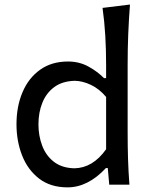

<svg xmlns="http://www.w3.org/2000/svg" viewBox="-20 -809 653 841"><path d="M275.9 11.7Q201.2 11.7 151.4 -26.6Q101.6 -64.9 76.9 -127.9Q52.2 -190.9 52.2 -264.6Q52.2 -342.8 78.6 -405Q105 -467.3 155.5 -503.4Q206.1 -539.6 277.8 -539.6Q327.1 -539.6 367.2 -517.6Q407.2 -495.6 435.5 -466.8H444.8V-523.9Q444.8 -590.3 441.2 -652.3Q437.5 -714.4 429.2 -774.4L549.3 -789.1Q544.4 -725.1 541.7 -659.7Q539.1 -594.2 539.1 -523.9V-231.9Q539.1 -166.5 540.8 -112.3Q542.5 -58.1 546.9 0H458.5L452.1 -72.8H443.8Q365.2 11.7 275.9 11.7ZM305.7 -71.8Q386.7 -73.2 444.8 -155.3V-384.3Q415.5 -419.4 378.7 -437Q341.8 -454.6 307.1 -455.1Q253.4 -453.6 218.3 -428Q183.1 -402.3 165.8 -359.6Q148.4 -316.9 148.4 -264.2Q148.4 -214.4 164.8 -170.9Q181.2 -127.4 216.1 -100.3Q251 -73.2 305.7 -71.8Z"/></svg>

Font: Pinar Medium
Style: Regular
Weight: 500
Designer: Amin Abedi
Version: Version 3.000